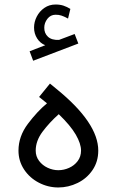

<svg xmlns="http://www.w3.org/2000/svg" viewBox="-20 -830 518 856"><path d="M341.3 -158.6Q341.3 -131.6 326.2 -111.7Q311.2 -91.9 287.9 -81.6Q264.7 -71.2 239.9 -71.2Q215.8 -71.2 192.5 -82Q169.2 -92.8 154.2 -112.7Q139.2 -132.6 139.2 -158.6Q139.2 -202.1 169.7 -242.9Q200.2 -283.7 241.9 -320.9Q294.1 -270.8 317.7 -230.1Q341.3 -189.4 341.3 -158.6ZM62.4 -158.6Q62.4 -112.3 87.2 -74.6Q112.1 -36.9 153.1 -15.6Q194.1 5.8 239.9 5.8Q284.9 5.8 326 -14.3Q367.1 -34.3 392.6 -71.9Q418.1 -109.5 418.1 -158.6Q418.1 -282 232.3 -433.1L202.7 -457.4L154.3 -397.8L189.5 -369.3Q146.5 -333.9 104.4 -278Q62.4 -222.1 62.4 -158.6ZM127.9 -559.2 329.2 -635.9 312.8 -678.4 243.1 -652.1Q210.5 -650.6 193.7 -666.3Q176.9 -682 177.4 -707Q177.4 -727.8 191.3 -746.1Q205.3 -764.3 227.9 -764.3Q242 -764.5 253.7 -760.6Q265.4 -756.7 278.8 -749.6Q279.9 -749 281.1 -748.3Q282.4 -747.6 283.3 -747.1L293.7 -790.3Q278.8 -799.5 263.4 -804.7Q247.9 -809.9 227.9 -809.9Q199.8 -809.9 178 -794.9Q156.2 -779.9 144 -756.2Q131.8 -732.5 131.8 -707Q131.8 -680.4 145.4 -658.9Q159 -637.3 181.7 -628.4L112 -601.4Z"/></svg>

Font: Arad-VF Thin Dots1
Style: Regular
Weight: 100
Designer: Mohammad Darvishi
Version: Version 1.000;August 30, 2024;FontCreator 15.0.0.2992 64-bit